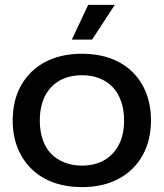

<svg xmlns="http://www.w3.org/2000/svg" viewBox="-20 -757 670 786"><path d="M316 9Q252 9 200 -9.5Q148 -28 110.5 -64Q73 -100 52.5 -150.5Q32 -201 32 -263Q32 -347 67 -408.5Q102 -470 165.5 -503.5Q229 -537 316 -537Q379 -537 431 -518.5Q483 -500 520.5 -464Q558 -428 578 -377.5Q598 -327 598 -264Q598 -182 563.5 -120.5Q529 -59 465.5 -25Q402 9 316 9ZM315 -79Q368 -79 406.5 -101Q445 -123 466.5 -164.5Q488 -206 488 -264Q488 -307 476 -341.5Q464 -376 441.5 -400Q419 -424 387 -436.5Q355 -449 316 -449Q263 -449 224 -427Q185 -405 164 -363.5Q143 -322 143 -263Q143 -221 154.5 -186.5Q166 -152 188.5 -128.5Q211 -105 243.5 -92Q276 -79 315 -79ZM274 -595 341 -737H450L357 -595Z"/></svg>

Font: Mona Sans SemiExpanded Medium
Style: Regular
Weight: 500
Width: 6
Designer: Deni Anggara
Foundry: GitHub
Version: Version 2.000